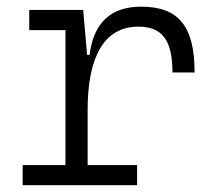

<svg xmlns="http://www.w3.org/2000/svg" viewBox="-20 -547 626 567"><path d="M238.8 -222.7C238.8 -379.4 287.6 -468.3 388.7 -468.3C459 -468.3 489.3 -428.2 489.3 -333H554.7C554.7 -469.7 507.3 -527.3 397 -527.3C307.1 -527.3 256.3 -480 244.6 -384.8H237.3L225.6 -517.6H66.4V-458H173.3V-59.6H46.9V0H384.8V-59.6H238.8Z"/></svg>

Font: Cascadia Mono NF Light
Style: Regular
Weight: 300
Monospace: yes
Designer: Aaron Bell
Foundry: Saja Typeworks
Version: Version 2404.023